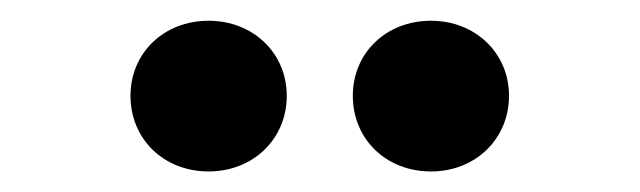

<svg xmlns="http://www.w3.org/2000/svg" viewBox="-20 -753 620 186"><path d="M397.5 -586.9C440.4 -586.9 473.1 -618.2 473.1 -660.2C473.1 -701.7 440.4 -732.9 397.5 -732.9C354 -732.9 321.8 -701.7 321.8 -660.2C321.8 -618.2 354 -586.9 397.5 -586.9ZM182.1 -586.9C225.1 -586.9 257.8 -618.2 257.8 -660.2C257.8 -701.7 225.1 -732.9 182.1 -732.9C138.7 -732.9 106.4 -701.7 106.4 -660.2C106.4 -618.2 138.7 -586.9 182.1 -586.9Z"/></svg>

Font: Raveo Display Display SemiBold
Style: Regular
Weight: 600
Designer: Jakub Foglar, Rasmus Andersson (Inter)
Foundry: Jakubfoglar.com
Version: Version 1.100;Glyphs 3.2.3 (3260)